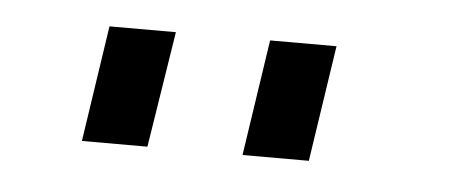

<svg xmlns="http://www.w3.org/2000/svg" viewBox="-26 -702 523 214"><g transform="rotate(5 235.0 -595.0)"><path d="M89.8 -660.2 70.3 -530.3H143.6L164.1 -660.2ZM269.5 -660.2 250 -530.3H324.2L343.8 -660.2Z"/></g></svg>

Font: Geo
Style: Oblique
Weight: 500
Italic angle: -11°
Version: Version 001.2